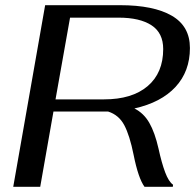

<svg xmlns="http://www.w3.org/2000/svg" viewBox="-20 -720 752 740"><path d="M498 -302Q534 -284 555.5 -246.5Q577 -209 591 -147Q603 -92 616.5 -56Q630 -20 647 -8L646 0H537Q513 -33 495 -123Q480 -198 459 -237.5Q438 -277 397 -290H371H186L135 0H31L154 -700H443Q572 -700 642 -659.5Q712 -619 712 -535Q712 -445 656.5 -385Q601 -325 498 -302ZM609 -531Q609 -593 564 -622.5Q519 -652 437 -652H250L194 -337H381Q489 -337 549 -388Q609 -439 609 -531Z"/></svg>

Font: Fahkwang
Style: Italic
Weight: 400
Italic angle: -10°
Version: Version 1.000; ttfautohint (v1.6)